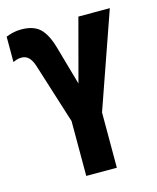

<svg xmlns="http://www.w3.org/2000/svg" viewBox="-110 -802 720 879"><g transform="rotate(-15 250.0 -362.5)"><path d="M189 0H334V-262L492 -714H343L264 -418L212 -601Q193 -668 162.5 -696.5Q132 -725 74 -725Q52 -725 32.5 -720Q13 -715 2 -710V-590Q9 -593 18.5 -596.5Q28 -600 43 -600Q82 -600 99 -545L189 -260Z"/></g></svg>

Font: Noto Sans Mono Condensed Extra
Style: Regular
Weight: 800
Width: 3
Designer: Monotype Design Team
Foundry: Monotype Imaging Inc.
Version: Version 1.900